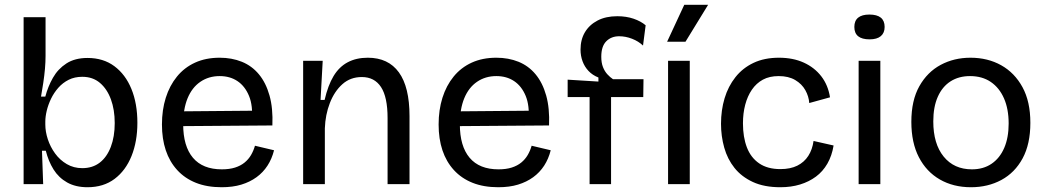

<svg xmlns="http://www.w3.org/2000/svg" viewBox="-20 -772 4391 805"><path d="M347 13Q297 13 261.5 -7Q226 -27 204.5 -61.5Q183 -96 172 -140H156L161 0H79V-255V-700H171V-538Q171 -512 168.5 -483.5Q166 -455 161.5 -425Q157 -395 152 -367H170Q181 -409 202 -446Q223 -483 258.5 -506Q294 -529 347 -529Q413 -529 459.5 -494.5Q506 -460 531 -399Q556 -338 556 -257Q556 -179 531.5 -118Q507 -57 460.5 -22Q414 13 347 13ZM325 -67Q368 -67 398 -90Q428 -113 444.5 -156Q461 -199 461 -256Q461 -312 445 -355.5Q429 -399 399 -424.5Q369 -450 325 -450Q293 -450 268 -437.5Q243 -425 224.5 -404Q206 -383 194 -358Q182 -333 176 -308Q170 -283 170 -262V-250Q170 -220 180.5 -188Q191 -156 211 -128.5Q231 -101 260 -84Q289 -67 325 -67Z M909 13Q848 13 801.5 -5.5Q755 -24 723 -59Q691 -94 675 -142Q659 -190 659 -250Q659 -311 675 -362Q691 -413 722 -451Q753 -489 798 -509.5Q843 -530 901 -530Q952 -530 994 -513Q1036 -496 1065.5 -460.5Q1095 -425 1110 -371.5Q1125 -318 1122 -246L716 -243V-305L1067 -308L1036 -266Q1041 -329 1024 -370Q1007 -411 975.5 -432Q944 -453 901 -453Q855 -453 820 -429Q785 -405 766.5 -360Q748 -315 748 -251Q748 -159 789 -110.5Q830 -62 910 -62Q942 -62 965.5 -69.5Q989 -77 1005.5 -90.5Q1022 -104 1032.5 -122Q1043 -140 1049 -161L1129 -142Q1120 -106 1101.5 -77.5Q1083 -49 1055.5 -29Q1028 -9 992 2Q956 13 909 13Z M1251 0V-321V-517H1333L1324 -353H1341Q1355 -414 1378.5 -453Q1402 -492 1438 -511Q1474 -530 1522 -530Q1608 -530 1652.5 -468.5Q1697 -407 1697 -285V0H1605V-277Q1605 -365 1577.5 -407Q1550 -449 1497 -449Q1449 -449 1415.5 -419Q1382 -389 1363 -340Q1344 -291 1342 -234V0Z M2069 13Q2008 13 1961.5 -5.5Q1915 -24 1883 -59Q1851 -94 1835 -142Q1819 -190 1819 -250Q1819 -311 1835 -362Q1851 -413 1882 -451Q1913 -489 1958 -509.5Q2003 -530 2061 -530Q2112 -530 2154 -513Q2196 -496 2225.5 -460.5Q2255 -425 2270 -371.5Q2285 -318 2282 -246L1876 -243V-305L2227 -308L2196 -266Q2201 -329 2184 -370Q2167 -411 2135.5 -432Q2104 -453 2061 -453Q2015 -453 1980 -429Q1945 -405 1926.5 -360Q1908 -315 1908 -251Q1908 -159 1949 -110.5Q1990 -62 2070 -62Q2102 -62 2125.5 -69.5Q2149 -77 2165.5 -90.5Q2182 -104 2192.5 -122Q2203 -140 2209 -161L2289 -142Q2280 -106 2261.5 -77.5Q2243 -49 2215.5 -29Q2188 -9 2152 2Q2116 13 2069 13Z M2452 0V-365H2360V-438L2489 -430V-447Q2464 -457 2447.5 -474.5Q2431 -492 2422.5 -515Q2414 -538 2414 -564Q2414 -606 2432.5 -637Q2451 -668 2485.5 -686Q2520 -704 2568 -704Q2606 -704 2636.5 -693.5Q2667 -683 2687 -666L2676 -581Q2657 -599 2630 -609.5Q2603 -620 2576 -620Q2543 -620 2522 -599Q2501 -578 2501 -534Q2501 -509 2508 -491Q2515 -473 2526.5 -460.5Q2538 -448 2550 -440H2678L2677 -365H2542V0Z M2781 0V-517H2872V0ZM2854 -597H2777L2849 -752H2949Z M3252 13Q3184 13 3136.5 -9Q3089 -31 3059.5 -68Q3030 -105 3016.5 -153Q3003 -201 3003 -253Q3003 -310 3018 -360Q3033 -410 3063.5 -448.5Q3094 -487 3139.5 -508.5Q3185 -530 3246 -530Q3305 -530 3350 -509.5Q3395 -489 3423.5 -452Q3452 -415 3460 -364L3373 -340Q3371 -368 3356.5 -394Q3342 -420 3314 -436.5Q3286 -453 3245 -453Q3206 -453 3178.5 -438Q3151 -423 3132.5 -396Q3114 -369 3104.5 -333Q3095 -297 3095 -255Q3095 -197 3111.5 -154Q3128 -111 3163 -87Q3198 -63 3252 -63Q3294 -63 3323 -77.5Q3352 -92 3369 -118.5Q3386 -145 3391 -181L3475 -162Q3468 -119 3449 -86Q3430 -53 3401 -31.5Q3372 -10 3334.5 1.5Q3297 13 3252 13Z M3580 0V-517H3671V0ZM3626 -607Q3594 -607 3578 -620Q3562 -633 3562 -659Q3562 -685 3578 -698Q3594 -711 3625 -711Q3657 -711 3673 -698Q3689 -685 3689 -659Q3689 -634 3673 -620.5Q3657 -607 3626 -607Z M4051 13Q3977 13 3920.5 -19.5Q3864 -52 3832.5 -113Q3801 -174 3801 -261Q3801 -351 3834.5 -410.5Q3868 -470 3924 -500Q3980 -530 4049 -530Q4121 -530 4177.5 -498.5Q4234 -467 4267 -406.5Q4300 -346 4300 -257Q4300 -168 4267.5 -108Q4235 -48 4178.5 -17.5Q4122 13 4051 13ZM4055 -62Q4103 -62 4137.5 -85.5Q4172 -109 4190.5 -152Q4209 -195 4209 -254Q4209 -315 4189.5 -359.5Q4170 -404 4134 -428.5Q4098 -453 4047 -453Q4000 -453 3965.5 -431Q3931 -409 3912 -366.5Q3893 -324 3893 -263Q3893 -169 3936.5 -115.5Q3980 -62 4055 -62Z"/></svg>

Font: Bricolage Grotesque
Style: Regular
Weight: 400
Designer: Mathieu Triay
Foundry: Atelier Triay
Version: Version 1.001;gftools[0.9.33.dev8+g029e19f]